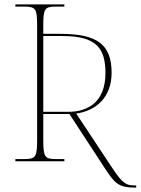

<svg xmlns="http://www.w3.org/2000/svg" viewBox="-20 -734 640 874"><path d="M596 120H600V110H589C546 110 529 88 480 14L327 -217C417 -230 488 -290 488 -403C488 -534 420 -580 253 -580H177V-615C177 -693 182 -704 234 -704H273V-714H50V-704H90C144 -704 149 -693 149 -615V-98C149 -21 143 -10 92 -10H50V0H273V-10H232C183 -10 177 -21 177 -98V-215H296L456 30C502 100 518 120 596 120ZM291 -225H177V-570H264C417 -570 460 -516 460 -402C460 -268 379 -225 291 -225Z"/></svg>

Font: Noto Serif Display Thin
Style: Regular
Weight: 100
Designer: Monotype Design Team
Foundry: Monotype Imaging Inc.
Version: Version 2.009